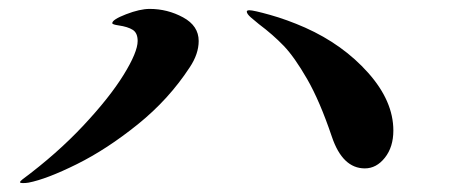

<svg xmlns="http://www.w3.org/2000/svg" viewBox="-20 -555 1040 431"><path d="M31 -144Q25 -144 25 -146Q25 -148 30 -152Q108 -210 167 -273Q226 -336 257.5 -387Q289 -438 289 -463Q289 -481 278 -488Q267 -495 246 -498Q232 -500 232 -503Q232 -511 263 -523Q294 -535 316 -535Q356 -535 391 -516Q426 -497 426 -463Q426 -434 406 -404Q359 -332 289.5 -276Q220 -220 152.5 -186.5Q85 -153 44 -145Q38 -144 31 -144ZM725 -248Q698 -328 669.5 -377.5Q641 -427 617 -452Q593 -477 561 -501L543 -516Q534 -524 534 -529Q534 -532 540 -532Q549 -532 586.5 -521.5Q624 -511 665 -493Q750 -455 806.5 -391.5Q863 -328 863 -262Q863 -225 844 -201Q825 -177 799 -177Q749 -177 725 -248Z"/></svg>

Font: Shippori Antique B1
Style: Regular
Weight: 400
Designer: FONTDASU
Foundry: FONTDASU / Google Inc. / but / Adobe
Version: Version 2.001